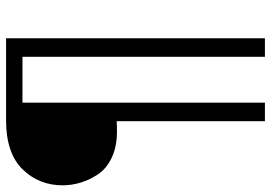

<svg xmlns="http://www.w3.org/2000/svg" viewBox="-150 -632 892 632"><g transform="rotate(-90 296.0 -316.0)"><path d="M2 -556Q2 -634 55 -688Q108 -742 216 -742H486V110H425V-688H274V110H213V-378Q201 -377 179 -377Q129 -377 92.5 -394.5Q56 -412 37.5 -440.5Q19 -469 10.5 -498Q2 -527 2 -556Z"/></g></svg>

Font: Trueno
Style: Lt
Weight: 300
Designer: Julieta Ulanovsky
Foundry: Julieta Ulanovsky
Version: Version 3.001b